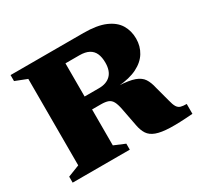

<svg xmlns="http://www.w3.org/2000/svg" viewBox="-146 -865 1098 1055"><g transform="rotate(-30 403.0 -337.0)"><path d="M420.5 -377Q468 -377 494.5 -403.2Q521 -429.5 521 -481.5Q521 -516 510.5 -539.5Q500 -563 477.2 -575.2Q454.5 -587.5 417.5 -587.5H176.5L204.5 -682.5H498Q584 -682.5 635.8 -660Q687.5 -637.5 710.5 -599Q733.5 -560.5 733.5 -511.5Q733.5 -463.5 710 -425Q686.5 -386.5 639 -362.8Q591.5 -339 519 -333.5V-335Q585 -332 619.5 -319.5Q654 -307 669.5 -283.2Q685 -259.5 693 -222.5L718 -129Q725.5 -97.5 734.5 -83.2Q743.5 -69 757.5 -65Q771.5 -61 794.5 -61V1.5Q706.5 8.5 650.8 6.8Q595 5 563.2 -6.8Q531.5 -18.5 516.5 -41.2Q501.5 -64 495 -99L473 -213.5Q466.5 -247 457 -264.5Q447.5 -282 430.8 -288.5Q414 -295 384.5 -295H199.5L170.5 -377ZM329 -682.5V-67L398 -38V0H35.5V-38L109.5 -67V-615.5L35.5 -644.5V-682.5Z"/></g></svg>

Font: Newsreader ExtraBold
Style: Regular
Weight: 800
Designer: Hugues Gentile
Foundry: Production Type
Version: Version 1.003